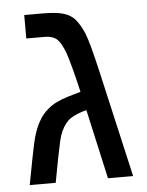

<svg xmlns="http://www.w3.org/2000/svg" viewBox="-47 -638 517 677"><g transform="rotate(-5 211.5 -299.5)"><path d="M31 0 48 -89Q54 -121 59.5 -145.5Q65 -170 71 -186Q79 -209 91 -228.5Q103 -248 120 -262Q135 -275 152.5 -283.5Q170 -292 191.5 -298.5Q213 -305 238 -312Q226 -364 216.5 -399Q207 -434 201 -452Q187 -489 173 -502Q157 -516 130 -516H64V-599H127Q176 -599 200 -592Q229 -584 244.5 -565Q260 -546 273 -516Q287 -482 312 -372L397 0H308L253 -246Q216 -236 196 -222.5Q176 -209 162 -178Q156 -164 151.5 -145Q147 -126 140.5 -92.5Q134 -59 123 0Z"/></g></svg>

Font: Noto Sans Hebrew Droid
Style: Regular
Weight: 400
Designer: Monotype Design Team
Foundry: Monotype Imaging Inc.
Version: Version 1.100